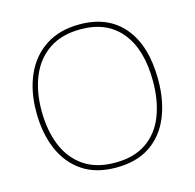

<svg xmlns="http://www.w3.org/2000/svg" viewBox="-107 -835 968 954"><g transform="rotate(-15 377.0 -357.5)"><path d="M690 -358Q690 -250 655.5 -167Q621 -84 551.5 -37Q482 10 376 10Q272 10 202.5 -37.5Q133 -85 98 -168Q63 -251 63 -359Q63 -467 100 -549.5Q137 -632 208.5 -678.5Q280 -725 382 -725Q530 -725 610 -628.5Q690 -532 690 -358ZM90 -359Q90 -259 121 -181.5Q152 -104 216 -59.5Q280 -15 377 -15Q475 -15 538.5 -58.5Q602 -102 632.5 -179.5Q663 -257 663 -358Q663 -521 590 -610.5Q517 -700 382 -700Q284 -700 219 -656Q154 -612 122 -535Q90 -458 90 -359Z"/></g></svg>

Font: Noto Sans Kannada Thin
Style: Regular
Weight: 100
Designer: Jelle Bosma - Monotype Design Team
Foundry: Monotype Imaging Inc.
Version: Version 2.005; ttfautohint (v1.8.4.7-5d5b)